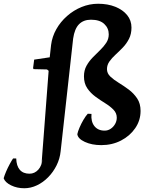

<svg xmlns="http://www.w3.org/2000/svg" viewBox="-155 -762 782 1024"><path d="M21.4 -398.3 27.2 -444 110.2 -456.4 117.4 -522Q123 -566.6 145.4 -606.3Q167.7 -645.9 202.7 -676.6Q237.6 -707.4 280.2 -724.7Q322.8 -742 368.4 -742Q419.6 -742 459.9 -725.9Q500.2 -709.7 523.2 -681.3Q546.2 -652.9 546.2 -615Q546.2 -580.7 533 -554.8Q519.7 -528.9 500.4 -508.8Q481.1 -488.7 461.5 -470.8Q442 -452.9 428.7 -434.3Q415.5 -415.6 415.5 -393.4Q415.5 -370.7 433.7 -353.5Q452 -336.2 478.8 -320Q505.6 -303.7 531.8 -284.1Q558.1 -264.4 576.4 -237.2Q594.7 -210.1 594.7 -170.4Q594.7 -119.9 566.2 -78.4Q537.8 -36.9 490.5 -12.5Q443.1 12 385.1 12Q334.8 12 297.6 -5.1Q260.4 -22.3 257.4 -46.4Q260.3 -60.9 269.2 -81.7Q278 -102.5 290.1 -123.1Q302.3 -143.7 313.1 -155.4L332.9 -154.5Q329.2 -114 348.3 -89.6Q367.5 -65.3 402.8 -65.3Q420.7 -65.3 435.4 -75.2Q450.1 -85.1 459 -100.9Q467.8 -116.8 467.8 -134.3Q467.8 -158.7 450.3 -176.8Q432.7 -195 406.6 -211.1Q380.5 -227.1 354.2 -246.4Q327.9 -265.6 310.3 -291.5Q292.8 -317.3 292.8 -354.6Q292.8 -386.6 306.2 -411Q319.7 -435.3 339.6 -455.7Q359.4 -476 378.8 -494.6Q398.1 -513.2 411.6 -533.6Q425 -554 425 -578.6Q425 -611.8 401 -634.3Q376.9 -656.9 330 -656.9Q290.5 -656.9 266.6 -632.9Q242.7 -608.9 235.1 -556.4L168.5 43.9Q164.5 84.3 146.6 120.2Q128.6 156.2 101.6 183.5Q74.7 210.9 41.9 226.4Q9.1 242 -25.6 242Q-64.3 242 -96 226.5Q-127.7 210.9 -135.5 188.8Q-131.1 173.2 -122.4 152.9Q-113.7 132.6 -103.3 113.5Q-93 94.4 -85.3 83.2H-68.5Q-67.3 122.9 -49.4 143.6Q-31.5 164.4 2.4 164.4Q29.7 164.4 49.4 142.8Q69 121.2 71.2 84.5Q70.6 87.2 69.5 94Q68.5 100.8 67.6 106.3Q66.8 111.7 66.8 110.3Q66.8 108.9 67.9 95.3Q69 81.7 71.2 50.7Q73.4 19.7 77.8 -34.9L104.4 -384.4L95.6 -391.6L24.4 -393.3Z"/></svg>

Font: Alegreya
Style: Italic
Weight: 400
Italic angle: -7°
Designer: Juan Pablo del Peral
Foundry: Huerta Tipografica
Version: Version 2.009